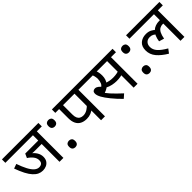

<svg xmlns="http://www.w3.org/2000/svg" viewBox="225 -1712 2816 2816"><g transform="rotate(-45 1633.0 -304.0)"><path d="M653 -551V0H572V-370H435Q409 -370 393.5 -371Q378 -372 369 -375L362 -385Q404 -356 431 -312Q458 -268 458 -218Q458 -172 437.5 -141Q417 -110 383.5 -95Q350 -80 310 -80Q270 -80 233.5 -97Q197 -114 162.5 -151.5Q128 -189 95.5 -250.5Q63 -312 31 -401L102 -426Q133 -337 165 -276Q197 -215 232 -184Q267 -153 306 -153Q338 -153 358.5 -170Q379 -187 379 -227Q379 -271 348.5 -310Q318 -349 273 -377L302 -441H572V-551H0V-622H756V-551Z M889 -414Q863 -414 845 -430Q827 -446 827 -482Q827 -520 845 -535Q863 -550 889 -550Q915 -550 933 -535Q951 -520 951 -482Q951 -446 933 -430Q915 -414 889 -414ZM889 14Q863 14 845 -2Q827 -18 827 -54Q827 -92 845 -107Q863 -122 889 -122Q915 -122 933 -107Q951 -92 951 -54Q951 -18 933 -2Q915 14 889 14Z M1515 -551V0H1434V-244L1453 -217Q1428 -193 1388.5 -177Q1349 -161 1302 -161Q1243 -161 1201 -183Q1159 -205 1137 -249.5Q1115 -294 1115 -360V-551H1036V-622H1619V-551ZM1434 -551H1196V-357Q1196 -314 1208 -286.5Q1220 -259 1243.5 -245.5Q1267 -232 1300 -232Q1344 -232 1384.5 -256.5Q1425 -281 1450 -315L1434 -263Z M1891 14Q1816 -60 1758.5 -131Q1701 -202 1674 -251Q1660 -277 1653 -299Q1646 -321 1646 -340Q1646 -366 1660.5 -380Q1675 -394 1700 -394Q1726 -394 1750.5 -375.5Q1775 -357 1799 -326L1752 -331Q1797 -345 1813.5 -382Q1830 -419 1830 -460Q1830 -495 1822.5 -522Q1815 -549 1806 -564L1847 -551H1604V-622H2021V-551H1855L1889 -566Q1900 -542 1905.5 -513.5Q1911 -485 1911 -450Q1911 -410 1899.5 -376.5Q1888 -343 1865 -317L1861 -310Q1843 -289 1817 -273Q1791 -257 1751 -243L1749 -254Q1774 -220 1805 -185.5Q1836 -151 1873 -115Q1910 -79 1952 -40ZM2004 -244Q1963 -244 1916 -253.5Q1869 -263 1825 -287L1852 -347Q1893 -330 1927.5 -323Q1962 -316 2003 -316Q2044 -316 2081.5 -323.5Q2119 -331 2157 -348V-272Q2122 -257 2083.5 -250.5Q2045 -244 2004 -244ZM2110 0V-551H2000V-622H2294V-551H2191V0Z M2427 -414Q2401 -414 2383 -430Q2365 -446 2365 -482Q2365 -520 2383 -535Q2401 -550 2427 -550Q2453 -550 2471 -535Q2489 -520 2489 -482Q2489 -446 2471 -430Q2453 -414 2427 -414ZM2427 14Q2401 14 2383 -2Q2365 -18 2365 -54Q2365 -92 2383 -107Q2401 -122 2427 -122Q2453 -122 2471 -107Q2489 -92 2489 -54Q2489 -18 2471 -2Q2453 14 2427 14Z M2574 -551V-622H3266V-551H3163V0H3082V-379L3126 -347Q3110 -354 3096 -356Q3082 -358 3070 -358Q3036 -358 3009 -342.5Q2982 -327 2963.5 -291Q2945 -255 2934 -193L2854 -217Q2868 -322 2923.5 -375Q2979 -428 3070 -428Q3090 -428 3107 -425Q3124 -422 3136 -418L3139 -396L3082 -415V-551ZM2906 -304Q2889 -328 2863 -343Q2837 -358 2801 -358Q2754 -358 2727 -329.5Q2700 -301 2700 -254Q2700 -197 2742 -149Q2784 -101 2876 -48L2829 14Q2731 -44 2675 -110.5Q2619 -177 2619 -262Q2619 -345 2668 -387.5Q2717 -430 2793 -430Q2843 -430 2880 -411.5Q2917 -393 2944 -363Z"/></g></svg>

Font: hexhindi15
Style: Regular
Weight: 400
Designer: Jelle Bosma - Monotype Design Team
Foundry: Monotype Imaging Inc.
Version: Version 2.006